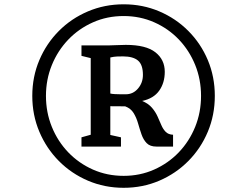

<svg xmlns="http://www.w3.org/2000/svg" viewBox="-20 -935 1089 892"><path d="M130 -489.5Q130 -578.5 162.8 -655.8Q195.5 -733 253.5 -791.2Q311.5 -849.5 388.8 -882.2Q466 -915 554.5 -915Q643 -915 720 -882.2Q797 -849.5 855 -791.2Q913 -733 945.5 -655.8Q978 -578.5 978 -489.5Q978 -400.5 945.5 -323Q913 -245.5 855 -187Q797 -128.5 720 -95.5Q643 -62.5 554.5 -62.5Q466 -62.5 388.8 -95.5Q311.5 -128.5 253.5 -187Q195.5 -245.5 162.8 -323Q130 -400.5 130 -489.5ZM193.5 -489.5Q193.5 -413 220.8 -345.8Q248 -278.5 297.2 -227.2Q346.5 -176 412.2 -147Q478 -118 554.5 -118Q630.5 -118 696.2 -147.2Q762 -176.5 810.8 -227.5Q859.5 -278.5 886.8 -345.8Q914 -413 914 -489.5Q914 -566 886.8 -633.2Q859.5 -700.5 810.8 -751.5Q762 -802.5 696.2 -831.5Q630.5 -860.5 554.5 -860.5Q477.5 -860.5 411.8 -831.2Q346 -802 297 -750.8Q248 -699.5 220.8 -632.5Q193.5 -565.5 193.5 -489.5ZM401.5 -309V-665L358.5 -675.5V-724H443Q466 -723.5 483.2 -724Q500.5 -724.5 519 -725.2Q537.5 -726 564.5 -726.5Q658 -726.5 701.8 -692.2Q745.5 -658 745.5 -601.5Q745.5 -550.5 719.8 -514Q694 -477.5 640.5 -466Q670 -453.5 686.2 -434.2Q702.5 -415 712 -393.8Q721.5 -372.5 729.5 -353.8Q737.5 -335 749.8 -322.5Q762 -310 784 -309V-254H707Q677 -254 661.5 -270Q646 -286 637.5 -310.5Q629 -335 621.5 -361.5Q614 -388 600.8 -409.8Q587.5 -431.5 561.5 -441L492.5 -441.5V-308L542 -297V-254H358.5V-297ZM492.5 -500.5Q500.5 -498.5 513.8 -497.8Q527 -497 541 -497Q555 -497 564.5 -497Q598.5 -497 621.2 -523.8Q644 -550.5 644 -587Q644 -634.5 621 -653.8Q598 -673 551.5 -673Q538 -673 523.8 -672.5Q509.5 -672 492.5 -668Z"/></svg>

Font: Merriweather Light 18pt Medium
Style: Italic
Weight: 500
Italic angle: -7.8°
Version: Version 2.101